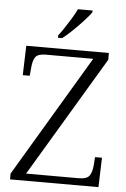

<svg xmlns="http://www.w3.org/2000/svg" viewBox="-61 -975 671 1019"><g transform="rotate(5 274.5 -465.5)"><path d="M32 0V-31L416 -676H163Q121 -676 108 -657Q95 -638 92 -600L88 -557H51L56 -714H496V-678L114 -38H394Q438 -38 451.5 -57.5Q465 -77 468 -114L471 -157H508L503 0ZM220 -784Q235 -803 252 -829Q269 -855 285.5 -882Q302 -909 312 -931H390V-921Q378 -904 351.5 -875Q325 -846 295.5 -817.5Q266 -789 242 -771H220Z"/></g></svg>

Font: Noto Serif Hentaigana Light
Style: Regular
Weight: 300
Designer: Kazuhiro Yamada
Foundry: nipponia
Version: Version 1.000; ttfautohint (v1.8.4.7-5d5b)